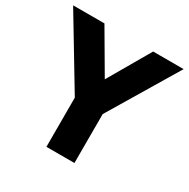

<svg xmlns="http://www.w3.org/2000/svg" viewBox="-162 -845 974 989"><g transform="rotate(30 324.5 -350.0)"><path d="M240.9 0V-292.5L-4.4 -700H181.9L327.4 -451.5L471.6 -700H652.9L407.6 -291V0Z"/></g></svg>

Font: Geologica-Sharp
Style: Regular
Weight: 100
Designer: Sindre Bremnes, Frode Helland
Foundry: Monokrom Skriftforlag AS
Version: Version 1.010;gftools[0.9.28]